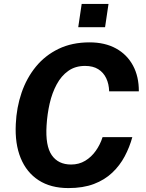

<svg xmlns="http://www.w3.org/2000/svg" viewBox="-20 -949 746 979"><path d="M328.9 10Q238.6 10 177 -29.9Q115.5 -69.7 85.5 -142.9Q55.5 -216 60.5 -316.3Q64.2 -400.6 89.9 -475.9Q115.6 -551.1 162.9 -609Q210.2 -666.8 278.8 -699.9Q347.3 -733 436.7 -733Q515.1 -733 571.6 -701.9Q628 -670.8 658.2 -614.6Q688.4 -558.4 687.9 -483.3H536.6Q535.5 -521 521.5 -550.3Q507.6 -579.6 480.9 -596.2Q454.2 -612.9 413.7 -612.9Q363.9 -612.9 328.2 -587.5Q292.4 -562.2 269.1 -518.8Q245.7 -475.5 233.3 -421.5Q221 -367.5 217.5 -309.8Q210.8 -205.9 243.8 -158Q276.7 -110.1 342.5 -110.1Q382.7 -110.1 414.4 -129.2Q446.2 -148.4 468.6 -180.3Q491.1 -212.1 503 -249.8H654.7Q640.7 -198.5 615.8 -151.7Q590.9 -104.9 552.3 -68.4Q513.7 -31.8 458.8 -10.9Q403.8 10 328.9 10ZM378.9 -810.2 396.5 -929H533.3L515.7 -810.2Z"/></svg>

Font: Public Sans Thin
Style: Italic
Weight: 100
Italic angle: -8°
Designer: The Public Sans project authors (U.S. Web Design System). Libre Franklin designed by Pablo Impallari and Rodrigo Fuenzal
Version: Version 2.000